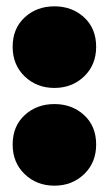

<svg xmlns="http://www.w3.org/2000/svg" viewBox="-20 -577 344 607"><path d="M152 -299Q96 -299 58 -335.5Q20 -372 20 -429Q20 -487 58 -522Q96 -557 152 -557Q208 -557 246 -522Q284 -487 284 -429Q284 -372 246 -335.5Q208 -299 152 -299ZM152 10Q96 10 58 -26.5Q20 -63 20 -120Q20 -178 58 -213Q96 -248 152 -248Q208 -248 246 -213Q284 -178 284 -120Q284 -63 246 -26.5Q208 10 152 10Z"/></svg>

Font: Montserrat Black
Style: Regular
Weight: 900
Designer: Julieta Ulanovsky
Foundry: Julieta Ulanovsky
Version: Version 9.000; ttfautohint (v1.8.4.7-5d5b)